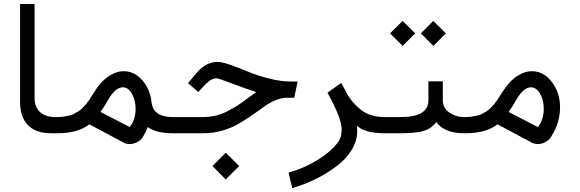

<svg xmlns="http://www.w3.org/2000/svg" viewBox="-20 -687 2991 990"><path d="M83.5 -161.6V-666.5H158.2V-183.1Q158.2 -134.3 186.5 -108.9Q214.8 -83.5 265.1 -83.5H277.3V0H242.7Q164.1 0 123.8 -42Q83.5 -84 83.5 -161.6Z M679.2 -126Q679.2 -170.4 660.4 -203.6Q641.6 -236.8 613.3 -236.8Q575.7 -236.8 539.1 -174.8Q516.6 -134.8 498 -109.9L648.9 -31.7Q679.2 -70.3 679.2 -126ZM438 -168.9Q448.7 -184.6 463.4 -208.5Q498.5 -265.6 538.6 -292.7Q578.6 -319.8 618.2 -319.8Q673.8 -319.8 714.8 -272Q755.9 -224.1 762.2 -153.3Q774.4 -83.5 869.1 -83.5H897.9V0H869.1Q786.1 0 742.2 -31.7Q731 -4.9 722.2 9.3Q711.9 31.7 691.2 43.7Q670.4 55.7 650.9 55.7Q631.3 55.7 619.1 49.3L440.9 -45.9Q381.3 0 276.4 0Q261.2 0 248.5 -12.7Q235.8 -25.4 235.8 -41.7Q235.8 -58.1 248 -70.8Q260.3 -83.5 277.6 -83.5Q294.9 -83.5 311.5 -86.2Q328.1 -88.9 340.8 -92Q353.5 -95.2 366.7 -103Q379.9 -110.8 388.2 -115.7Q396.5 -120.6 407.5 -132.3Q418.5 -144 423.3 -149.4Q428.2 -154.8 438 -168.9Z M1075.7 168.9 1144 100.6 1213.4 168.9 1144 238.3ZM897 -83.5H1026.4Q1096.7 -83.5 1154.3 -114.3Q1184.6 -130.4 1204.1 -142.8Q1223.6 -155.3 1255.6 -179.2Q1287.6 -203.1 1301.3 -212.4Q1262.2 -224.6 1212.4 -243.2Q1162.6 -261.7 1133.1 -272.5Q1103.5 -283.2 1095.2 -283.2H1092.8Q1077.6 -283.2 1057.6 -268.1Q1037.6 -252.9 1002.9 -212.4L949.7 -258.3Q994.6 -314.5 1011.7 -330.1Q1049.8 -365.2 1097.2 -367.7H1104.5Q1139.2 -367.7 1259.3 -317.4Q1303.7 -298.3 1365.7 -282.5Q1427.7 -266.6 1481.4 -266.6H1514.6L1497.1 -183.1H1455.6Q1425.8 -181.6 1394 -167.2Q1362.3 -152.8 1335.2 -132.6Q1308.1 -112.3 1273.4 -88.9Q1238.8 -65.4 1205.1 -45.9Q1171.4 -26.4 1124.8 -13.2Q1078.1 0 1027.8 0H897.9Q882.3 0 869.4 -12.7Q856.4 -25.4 856.4 -41.5Q856.4 -57.6 868.9 -70.6Q881.3 -83.5 897 -83.5Z M1740.2 0 1741.7 -19Q1741.7 -77.1 1668.5 -209L1739.3 -259.3Q1756.3 -230.5 1772.5 -197.3Q1786.6 -175.8 1801 -158.9Q1815.4 -142.1 1838.4 -123Q1886.7 -83.5 1961.9 -83.5V0Q1860.8 0 1820.3 -39.1Q1821.8 -25.4 1821.8 -9.8Q1821.8 39.1 1793.5 85.7Q1765.1 132.3 1716.8 168.9Q1619.6 243.2 1486.8 283.2L1467.8 203.1Q1532.7 185.5 1595.9 150.4Q1659.2 115.2 1699.5 74Q1739.7 32.7 1740.2 0Z M2150.4 -515.1 2213.9 -579.1 2278.8 -515.1 2214.4 -450.2ZM1991.2 -515.1 2056.2 -579.1 2120.6 -515.1 2056.2 -450.2ZM1960.4 -83.5H2047.4Q2189 -83.5 2189 -169.9V-267.6H2263.2V-169.9Q2263.2 -130.4 2296.6 -106.9Q2330.1 -83.5 2369.6 -83.5H2382.3V0H2369.6Q2319.3 0 2283 -16.1Q2246.6 -32.2 2230 -57.6Q2201.7 -21.5 2159.9 -10.7Q2118.2 0 2047.4 0H1960.4Q1945.3 0 1932.6 -12.7Q1919.9 -25.4 1919.9 -41.7Q1919.9 -58.1 1932.1 -70.8Q1944.3 -83.5 1960.4 -83.5Z M2783.7 -126Q2783.7 -170.4 2764.9 -203.6Q2746.1 -236.8 2717.8 -236.8Q2680.2 -236.8 2643.6 -174.8Q2621.1 -134.8 2602.5 -109.9L2753.4 -31.7Q2783.7 -70.3 2783.7 -126ZM2542.5 -168.9Q2553.2 -184.6 2567.9 -208.5Q2603.5 -265.6 2643.3 -292.7Q2683.1 -319.8 2722.7 -319.8Q2782.7 -319.8 2825.2 -264.9Q2867.7 -210 2867.7 -133.5Q2867.7 -57.1 2826.7 9.3Q2816.4 31.7 2795.7 43.7Q2774.9 55.7 2755.4 55.7Q2735.8 55.7 2723.6 49.3L2545.4 -45.9Q2485.8 0 2380.9 0Q2365.7 0 2353 -12.7Q2340.3 -25.4 2340.3 -41.7Q2340.3 -58.1 2352.5 -70.8Q2364.7 -83.5 2382.1 -83.5Q2399.4 -83.5 2416 -86.2Q2432.6 -88.9 2445.3 -92Q2458 -95.2 2471.2 -103Q2484.4 -110.8 2492.7 -115.7Q2501 -120.6 2512 -132.3Q2522.9 -144 2527.8 -149.4Q2532.7 -154.8 2542.5 -168.9Z"/></svg>

Font: GanjNamehSans
Style: Regular
Weight: 400
Designer: Mohammad Saleh Souzanchi
Foundry: http://font-store.ir
Version: Version:0.0.4;RFB:1.2.5;Building:2016-12-11 09:43:53.670092